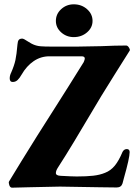

<svg xmlns="http://www.w3.org/2000/svg" viewBox="-20 -865 636 890"><path d="M19 0ZM441 3 258 0 113 3 36 5Q27 5 23 -7Q19 -19 22 -24L80 -119Q145 -225 241 -375Q265 -413 297 -463.5Q329 -514 368 -577Q369 -580 371 -585Q373 -590 373 -594Q373 -604 358 -604H280H209Q169 -604 136 -581.5Q103 -559 80 -519Q71 -503 61.5 -494Q52 -485 39 -485Q25 -485 25 -502Q25 -515 32 -529Q46 -561 51.5 -586.5Q57 -612 61 -659Q62 -674 67 -680Q72 -686 83 -686Q90 -686 109 -673Q128 -661 134 -659Q150 -652 168 -650.5Q186 -649 220 -649H338L449 -651Q516 -654 565 -654Q572 -654 578 -644Q584 -634 581 -630L513 -522Q455 -431 378 -300Q363 -274 322.5 -207Q282 -140 249 -89Q239 -74 239 -63Q239 -51 261 -50Q315 -47 336 -47Q381 -47 412 -50.5Q443 -54 467 -64Q493 -74 512 -97Q531 -120 548 -161Q555 -174 568 -174Q574 -174 577.5 -170.5Q581 -167 581 -160Q581 -133 554 -38L548 -15Q542 4 521 4ZM239 -768Q239 -800 263.5 -822.5Q288 -845 322 -845Q358 -845 383.5 -822.5Q409 -800 409 -768Q409 -737 383.5 -715Q358 -693 322 -693Q288 -693 263.5 -715Q239 -737 239 -768Z"/></svg>

Font: EB Garamond
Style: Bold
Weight: 700
Designer: Georg Duffner and Octavio Pardo
Foundry: Georg Duffner
Version: Version 1.000; ttfautohint (v1.6)